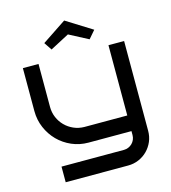

<svg xmlns="http://www.w3.org/2000/svg" viewBox="-136 -877 1056 1187"><g transform="rotate(-15 391.5 -284.0)"><path d="M710.9 24.9Q710.9 61.5 697.3 93.3Q683.6 125 659.9 148.9Q636.2 172.9 604.2 186.5Q572.3 200.2 536.1 200.2H136.2V100.1H536.1Q551.3 100.1 564.9 94.2Q578.6 88.4 588.9 78.1Q599.1 67.9 605 54.2Q610.8 40.5 610.8 24.9V0H335.9Q279.3 0 229.5 -21.7Q179.7 -43.5 142.8 -80.8Q106 -118.2 84.5 -168.2Q63 -218.3 63 -274.9V-549.8H163.1V-274.9Q163.1 -238.8 176.5 -207.3Q189.9 -175.8 213.4 -152.1Q236.8 -128.4 268.3 -114.5Q299.8 -100.6 335.9 -100.1H610.8V-549.8H710.9ZM507.8 -615.2 385.7 -679.2 264.2 -615.2 231 -665 385.7 -768.1 550.8 -665Z"/></g></svg>

Font: Bruno Ace
Style: Regular
Weight: 400
Designer: Astigmatic (AOETI)
Foundry: Astigmatic (AOETI)
Version: Version 1.000